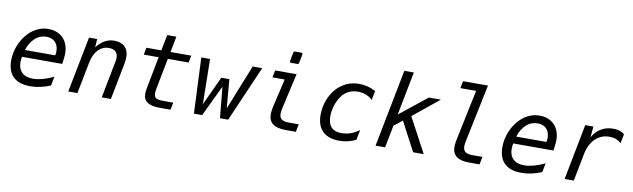

<svg xmlns="http://www.w3.org/2000/svg" viewBox="-45 -1300 6110 1854"><g transform="rotate(10 3010.5 -373.0)"><path d="M272.5 14.2Q213.9 14.2 172.6 0Q131.3 -14.2 104 -40.5Q47.9 -95.2 47.9 -200.2Q47.9 -275.4 77.1 -348.6Q106.4 -421.9 158.2 -475.1Q180.2 -498 202.1 -513.2Q224.1 -528.3 248 -539.1Q272.9 -550.3 298.1 -555.7Q323.2 -561 351.1 -561Q397.5 -561 433.6 -546.4Q469.7 -531.7 495.6 -505.4Q522.5 -477.5 536.1 -439.2Q549.8 -400.9 549.8 -356Q549.8 -345.7 549.1 -336.4Q548.3 -327.1 547.4 -314.9Q546.4 -307.1 544.7 -291.3Q543 -275.4 539.1 -252H145Q142.1 -237.3 140.6 -223.6Q139.2 -210.9 139.2 -199.7Q139.2 -133.8 176.8 -97.7Q195.3 -79.6 222.7 -70.8Q250 -62 285.2 -62Q308.1 -62 331.3 -65.7Q354.5 -69.3 380.4 -76.2Q431.6 -90.3 486.8 -117.2L469.2 -27.8Q441.4 -16.6 418 -9.3Q394.5 -2 369.1 3.4Q344.7 8.8 321.8 11.5Q298.8 14.2 272.5 14.2ZM458 -321.8Q459.5 -328.6 460.4 -334Q461.4 -339.4 461.9 -343.8Q462.4 -347.7 462.6 -351.8Q462.9 -356 462.9 -361.8Q462.9 -418 431.2 -451.2Q415.5 -467.8 393.3 -475.8Q371.1 -483.9 344.7 -483.9Q315.4 -483.9 287.1 -473.6Q258.8 -463.4 232.9 -439.9Q210.4 -419.4 191.7 -389.6Q172.9 -359.9 162.1 -321.8Z M750 -546.9H830.1L824.2 -464.8Q860.4 -511.7 903.8 -536.1Q924.8 -547.9 946.8 -554Q968.8 -560.1 996.1 -560.1Q1028.3 -560.1 1054.7 -551.3Q1081.1 -542.5 1099.6 -524.9Q1118.2 -507.8 1127.7 -482.7Q1137.2 -457.5 1137.2 -428.2Q1137.2 -419.9 1136.5 -408.4Q1135.7 -397 1134.8 -387.2Q1133.8 -377.4 1132.1 -366.7Q1130.4 -356 1127 -338.9L1061 0H971.2L1037.1 -339.4Q1038.6 -343.8 1038.1 -343.5Q1037.6 -343.3 1038.6 -346.2Q1040.5 -356.4 1041.7 -363.5Q1043 -370.6 1043.9 -376.5Q1044.9 -382.3 1045.4 -387.5Q1045.9 -392.6 1045.9 -398.9Q1045.9 -420.4 1040.3 -435.3Q1034.7 -450.2 1023.4 -460.9Q1001 -481.9 958.5 -481.9Q895.5 -481.9 852.5 -436.5Q809.1 -390.6 793 -309.1L732.9 0H643.1Z M1537.1 2Q1493.7 2 1464.8 -5.4Q1436 -12.7 1417.5 -25.4Q1397.9 -39.1 1388.4 -59.1Q1378.9 -79.1 1378.9 -108.4Q1378.9 -114.3 1379.4 -122.3Q1379.9 -130.4 1380.9 -138.7Q1381.8 -145 1383.3 -155.3Q1384.8 -165.5 1387.2 -178.2L1445.3 -477.1H1299.3L1313 -546.9H1459L1489.3 -702.1H1579.1L1549.3 -546.9H1752.9L1739.3 -477.1H1535.2L1477.1 -178.2Q1475.6 -169.9 1474.9 -165.5Q1474.1 -161.1 1473.6 -158.7Q1473.1 -156.2 1473.1 -155Q1473.1 -153.8 1472.7 -151.4Q1471.2 -138.7 1471.2 -128.4Q1471.2 -95.7 1490.2 -83Q1509.3 -69.8 1559.1 -69.8H1660.2L1646 2H1537.1Z M1851.1 -546.9H1937L1944.3 -105L2075.2 -387.2H2154.3L2178.2 -105L2355 -546.9H2448.2L2210.9 0H2130.4L2101.1 -304.2L1956.1 0H1875Z M2714.4 -646Q2707 -646 2703.4 -650.4Q2699.7 -654.8 2701.2 -662.1L2717.8 -746.6Q2719.7 -759.8 2733.4 -759.8H2793.9Q2801.3 -759.8 2804.9 -755.4Q2808.6 -751 2807.1 -743.7L2790.5 -659.2Q2788.1 -646 2774.9 -646ZM2773.9 2Q2689 2 2648.4 -29.3Q2606.9 -60.5 2606.9 -123Q2606.9 -131.3 2607.7 -139.4Q2608.4 -147.5 2609.4 -157.2Q2610.4 -167 2612.1 -177.7Q2613.8 -188.5 2616.2 -199.2L2681.2 -476.6H2561L2575.2 -546.9H2785.2L2706.1 -197.3Q2704.1 -189.5 2702.9 -180.2Q2701.7 -170.9 2701.2 -167Q2700.2 -159.2 2699.7 -154.5Q2699.2 -149.9 2699.2 -145Q2699.2 -108.9 2720.7 -91.8Q2742.7 -74.2 2787.1 -74.2H2890.1L2875 2Z M3301.8 14.2Q3245.6 14.2 3205.1 -0.2Q3164.6 -14.6 3137.7 -41Q3109.4 -68.8 3095.5 -109.1Q3081.5 -149.4 3081.5 -201.2Q3081.5 -237.8 3088.1 -275.1Q3094.7 -312.5 3107.4 -346.2Q3120.1 -379.9 3138.2 -409.7Q3156.2 -439.5 3178.2 -463.9Q3201.7 -489.7 3228.3 -507.8Q3254.9 -525.9 3278.3 -536.1Q3332 -560.1 3397.9 -560.1Q3440.9 -560.1 3481.4 -549.8Q3500 -544.9 3520.5 -536.9Q3541 -528.8 3560.5 -518.1L3542.5 -429.2Q3510.7 -457.5 3476.1 -470.7Q3441.4 -483.9 3400.9 -483.9Q3346.7 -483.9 3305.2 -462.4Q3284.7 -451.7 3266.8 -435.3Q3249 -418.9 3234.4 -397Q3221.7 -378.4 3210.7 -355.2Q3199.7 -332 3191.9 -305.7Q3176.3 -252.9 3176.3 -204.1Q3176.3 -170.4 3184.3 -143.3Q3192.4 -116.2 3209.5 -97.7Q3225.1 -80.6 3249.8 -71.3Q3274.4 -62 3310.5 -62Q3332.5 -62 3355.2 -65.7Q3377.9 -69.3 3399.9 -77.1Q3422.9 -85.4 3443.8 -97.2Q3464.8 -108.9 3483.4 -123L3464.4 -24.9Q3443.4 -13.7 3425 -7.1Q3406.7 -0.5 3388.2 3.9Q3366.7 9.3 3345.9 11.7Q3325.2 14.2 3301.8 14.2Z M3804.2 -759.8H3897.5L3814.5 -333L4082.5 -546.9H4200.2L3946.3 -340.8L4128.4 0H4024.4L3874.5 -284.2L3792.5 -219.2L3749.5 0H3656.2Z M4575.2 3.9Q4490.2 3.9 4449.7 -27.3Q4429.7 -42.5 4418.9 -65.7Q4408.2 -88.9 4408.2 -121.1Q4408.2 -129.4 4408.9 -137.7Q4409.7 -146 4410.6 -155.3Q4411.6 -164.6 4413.3 -174.6Q4415 -184.6 4417.5 -197.3L4520.5 -689.5H4366.2L4380.4 -759.8H4624.5L4507.3 -195.3Q4505.4 -186.5 4504.6 -181.2Q4503.9 -175.8 4503.7 -172.6Q4503.4 -169.4 4503.4 -168.2Q4503.4 -167 4503.4 -166Q4503.4 -163.6 4502 -159.9Q4500.5 -156.2 4500.5 -144Q4500.5 -106.9 4522 -89.8Q4543.9 -72.3 4588.4 -72.3H4691.4L4676.3 3.9H4575.2Z M5088.9 14.2Q5030.3 14.2 4989 0Q4947.8 -14.2 4920.4 -40.5Q4864.3 -95.2 4864.3 -200.2Q4864.3 -275.4 4893.6 -348.6Q4922.9 -421.9 4974.6 -475.1Q4996.6 -498 5018.6 -513.2Q5040.5 -528.3 5064.5 -539.1Q5089.4 -550.3 5114.5 -555.7Q5139.6 -561 5167.5 -561Q5213.9 -561 5250 -546.4Q5286.1 -531.7 5312 -505.4Q5338.9 -477.5 5352.5 -439.2Q5366.2 -400.9 5366.2 -356Q5366.2 -345.7 5365.5 -336.4Q5364.7 -327.1 5363.8 -314.9Q5362.8 -307.1 5361.1 -291.3Q5359.4 -275.4 5355.5 -252H4961.4Q4958.5 -237.3 4957 -223.6Q4955.6 -210.9 4955.6 -199.7Q4955.6 -133.8 4993.2 -97.7Q5011.7 -79.6 5039.1 -70.8Q5066.4 -62 5101.6 -62Q5124.5 -62 5147.7 -65.7Q5170.9 -69.3 5196.8 -76.2Q5248 -90.3 5303.2 -117.2L5285.6 -27.8Q5257.8 -16.6 5234.4 -9.3Q5210.9 -2 5185.5 3.4Q5161.1 8.8 5138.2 11.5Q5115.2 14.2 5088.9 14.2ZM5274.4 -321.8Q5275.9 -328.6 5276.9 -334Q5277.8 -339.4 5278.3 -343.8Q5278.8 -347.7 5279.1 -351.8Q5279.3 -356 5279.3 -361.8Q5279.3 -418 5247.6 -451.2Q5231.9 -467.8 5209.7 -475.8Q5187.5 -483.9 5161.1 -483.9Q5131.8 -483.9 5103.5 -473.6Q5075.2 -463.4 5049.3 -439.9Q5026.9 -419.4 5008.1 -389.6Q4989.3 -359.9 4978.5 -321.8Z M5615.7 -546.9H5695.8L5686 -439.9Q5718.8 -498.5 5771 -529.3Q5822.8 -560.1 5887.7 -560.1Q5904.8 -560.1 5921.4 -557.9Q5938 -555.7 5951.7 -551.3Q5963.9 -547.4 5976.3 -540.5Q5988.8 -533.7 5999 -524.9L5981.9 -434.1Q5970.7 -444.8 5957.8 -452.9Q5944.8 -460.9 5931.2 -466.3Q5916.5 -471.7 5899.9 -474.4Q5883.3 -477.1 5866.2 -477.1Q5826.2 -477.1 5791 -463.4Q5755.9 -449.7 5727.5 -421.9Q5699.2 -394 5680.2 -355Q5661.1 -315.9 5651.9 -268.1L5599.6 0H5509.8Z"/></g></svg>

Font: Hack
Style: Italic
Weight: 400
Italic angle: -11°
Monospace: yes
Designer: Christopher Simpkins
Foundry: Christopher Simpkins
Version: Version 2.019; ttfautohint (v1.4.1) -l 4 -r 80 -G 350 -x 0 -